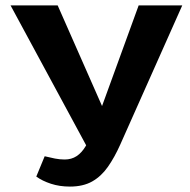

<svg xmlns="http://www.w3.org/2000/svg" viewBox="-20 -678 703 709"><path d="M238 11Q200 11 168 0.5Q136 -10 114 -26L145 -101Q165 -96 183 -92.5Q201 -89 219 -89Q244 -89 263 -101.5Q282 -114 296.5 -138.5Q311 -163 325 -199L492 -658H653L424 -144Q403 -97 378.5 -62Q354 -27 320.5 -8Q287 11 238 11ZM313 -114 19 -658H193L398 -193Z"/></svg>

Font: Ysabeau Infant ExtraBold
Style: Regular
Weight: 800
Designer: Christian Thalmann (Catharsis Fonts)
Version: Version 2.001;gftools[0.9.30]; featfreeze: ss01,ss02,lnum